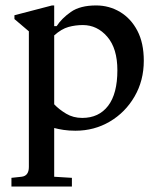

<svg xmlns="http://www.w3.org/2000/svg" viewBox="-20 -470 583 705"><path d="M22 215V183L59 179Q86 176 86 143V-355L33 -400V-414L171 -450H179V-374H188Q206 -402 240 -426Q274 -450 333 -450Q381 -450 421 -426Q461 -402 484.5 -357Q508 -312 508 -247Q508 -174 474 -115.5Q440 -57 383 -23.5Q326 10 257 10Q233 10 213.5 7Q194 4 179 0V179L244 183V215ZM284 -378Q257 -378 231.5 -371Q206 -364 179 -340V-87Q197 -68 223 -52.5Q249 -37 282 -37Q343 -37 377 -81.5Q411 -126 411 -212Q411 -292 374 -335Q337 -378 284 -378Z"/></svg>

Font: Gulzar
Style: Regular
Weight: 400
Designer: Borna Izadpanah, Alice Savoie, Simon Cozens, Fiona Ross
Version: Version 1.000;[7b34f74]; ttfautohint (v1.8.4)